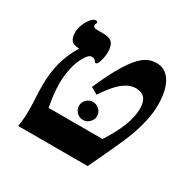

<svg xmlns="http://www.w3.org/2000/svg" viewBox="-134 -727 872 866"><g transform="rotate(30 302.0 -294.0)"><path d="M63 0Q69.8 -38.1 69.8 -86.9Q69.8 -117.2 67.9 -147.9Q65.9 -178.7 65.9 -213.9Q65.9 -278.3 80.3 -333Q94.7 -387.7 127 -439.9Q97.7 -439.9 85.9 -452.9Q74.2 -465.8 74.2 -496.1Q74.2 -514.6 83 -536.6Q91.8 -558.6 104.7 -573.2Q117.7 -587.9 127.9 -587.9Q138.2 -587.9 138.2 -580.1Q138.2 -577.6 136 -575Q133.8 -572.3 133.8 -566.9Q133.8 -553.2 155.8 -553.2H186Q219.7 -553.2 233.4 -538.8Q247.1 -524.4 247.1 -491.2Q247.1 -468.3 240 -444.1Q232.9 -419.9 224.1 -419.9Q219.7 -419.9 215.8 -426.8Q208.5 -437 195.8 -437Q178.2 -437 159.7 -402.8Q141.1 -368.7 134.8 -329.1Q127.9 -296.9 127.9 -256.8Q127.9 -208 141.1 -139.2H421.9Q500 -259.3 500 -341.8Q500 -413.1 439 -413.1Q405.8 -413.1 372.1 -386.5Q338.4 -359.9 298.8 -298.8L263.2 -318.8Q301.8 -407.2 334.2 -459.5Q366.7 -511.7 396.2 -534.9Q425.8 -558.1 462.9 -558.1Q509.8 -558.1 535.9 -515.6Q562 -473.1 562 -396Q562 -356 552.2 -311.8Q542.5 -267.6 524.2 -218.8Q505.9 -169.9 424.8 0ZM254.9 -215.3Q254.9 -235.4 268.6 -249Q282.2 -262.7 301.8 -262.7Q320.3 -262.7 334.7 -249.3Q349.1 -235.8 349.1 -215.3Q349.1 -197.3 334.7 -183.3Q320.3 -169.4 301.8 -169.4Q282.2 -169.4 268.6 -183.6Q254.9 -197.8 254.9 -215.3Z"/></g></svg>

Font: Liberation Serif
Style: Bold Italic
Weight: 700
Italic angle: -16.333°
Designer: Steve Matteson
Foundry: Ascender Corporation
Version: Version 2.1.5